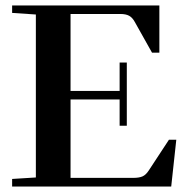

<svg xmlns="http://www.w3.org/2000/svg" viewBox="-20 -683 678 703"><path d="M24.4 0V-27.8L111.3 -33.2V-629.9L24.4 -635.7V-663.1H563.5V-490.2H536.6L473.6 -602.5Q464.8 -618.7 452.9 -625.2Q440.9 -631.8 420.9 -631.8H238.3V-350.1H418V-454.1H444.3V-222.7H418V-318.8H238.3V-31.7H467.8Q489.3 -31.7 501.7 -37.1Q514.2 -42.5 524.9 -59.1L598.6 -171.4H625.5L606.9 0Z"/></svg>

Font: Elstob 18pt SemiBold
Style: Regular
Weight: 600
Designer: Peter S. Baker
Version: Version 1.015